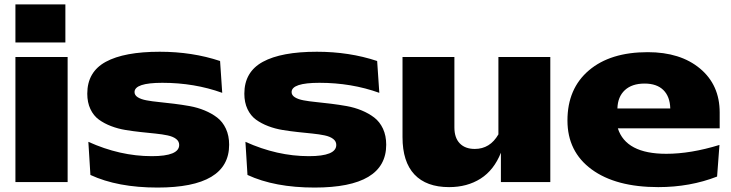

<svg xmlns="http://www.w3.org/2000/svg" viewBox="-20 -824 3308 869"><path d="M49.8 -565.9H286.1V0H49.8ZM49.8 -804.2H275.9V-631.8H49.8Z M375 -399.9Q375 -498.5 458.7 -544.2Q542.5 -589.8 703.1 -589.8Q850.1 -589.8 976.1 -547.9L985.8 -403.8Q859.9 -449.2 714.8 -449.2Q588.9 -449.2 588.9 -407.2Q588.9 -393.1 603.5 -383.8Q618.2 -374.5 643.1 -369.9Q668 -365.2 700 -362.1Q731.9 -358.9 767.6 -354.5Q803.2 -350.1 838.6 -343.8Q874 -337.4 906 -324.2Q938 -311 962.9 -292Q987.8 -272.9 1002.4 -241.5Q1017.1 -210 1017.1 -168.9Q1017.1 24.9 692.9 24.9Q512.2 24.9 389.2 -32.2L379.9 -182.1Q523.4 -117.2 667 -117.2Q791 -117.2 791 -168Q791 -184.6 776.9 -195.3Q762.7 -206.1 738.5 -211.2Q714.4 -216.3 683.1 -219.5Q651.9 -222.7 617.4 -226.3Q583 -230 548.6 -235.6Q514.2 -241.2 482.9 -253.2Q451.7 -265.1 427.5 -282.7Q403.3 -300.3 389.2 -330.3Q375 -360.4 375 -399.9Z M1085.9 -399.9Q1085.9 -498.5 1169.7 -544.2Q1253.4 -589.8 1414.1 -589.8Q1561 -589.8 1687 -547.9L1696.8 -403.8Q1570.8 -449.2 1425.8 -449.2Q1299.8 -449.2 1299.8 -407.2Q1299.8 -393.1 1314.5 -383.8Q1329.1 -374.5 1354 -369.9Q1378.9 -365.2 1410.9 -362.1Q1442.9 -358.9 1478.5 -354.5Q1514.2 -350.1 1549.6 -343.8Q1585 -337.4 1616.9 -324.2Q1648.9 -311 1673.8 -292Q1698.7 -272.9 1713.4 -241.5Q1728 -210 1728 -168.9Q1728 24.9 1403.8 24.9Q1223.1 24.9 1100.1 -32.2L1090.8 -182.1Q1234.4 -117.2 1377.9 -117.2Q1502 -117.2 1502 -168Q1502 -184.6 1487.8 -195.3Q1473.6 -206.1 1449.5 -211.2Q1425.3 -216.3 1394 -219.5Q1362.8 -222.7 1328.4 -226.3Q1293.9 -230 1259.5 -235.6Q1225.1 -241.2 1193.8 -253.2Q1162.6 -265.1 1138.4 -282.7Q1114.3 -300.3 1100.1 -330.3Q1085.9 -360.4 1085.9 -399.9Z M2470.7 -565.9V0H2247.1V-132.8Q2215.8 -54.2 2155.3 -15.6Q2094.7 22.9 2012.7 22.9Q1909.7 22.9 1855.7 -34.4Q1801.8 -91.8 1801.8 -203.1V-565.9H2036.6V-247.1Q2036.6 -200.2 2061 -175Q2085.4 -149.9 2128.9 -149.9Q2197.8 -149.9 2235.8 -215.8V-565.9Z M2548.3 -278.8Q2548.3 -422.9 2645.3 -505.4Q2742.2 -587.9 2911.6 -587.9Q3059.6 -587.9 3148.4 -513.7Q3237.3 -439.5 3237.3 -314.9V-243.2H2776.4Q2813 -127.9 2995.6 -127.9Q3106 -127.9 3236.3 -168L3225.6 -24.9Q3103 22.9 2959.5 22.9Q2767.1 22.9 2657.7 -57.4Q2548.3 -137.7 2548.3 -278.8ZM3013.7 -333Q3012.2 -387.2 2982.4 -416.5Q2952.6 -445.8 2897.5 -445.8Q2840.3 -445.8 2808.1 -416Q2775.9 -386.2 2774.4 -333Z"/></svg>

Font: Mattone
Style: Bold
Weight: 700
Width: 6
Designer: Nunzio Mazzaferro
Foundry: Collletttivo
Version: Version 2.000;Glyphs 3.2 (3217)